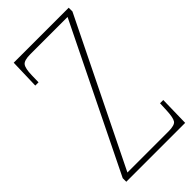

<svg xmlns="http://www.w3.org/2000/svg" viewBox="-224 -776 837 837"><g transform="rotate(-45 195.0 -357.0)"><path d="M24 0V-22L351 -689H122Q83 -689 72.5 -675Q62 -661 61 -620L60 -577H40L44 -714H383V-691L56 -25H309Q348 -25 357 -39Q366 -53 368 -93L370 -138H390L387 0Z"/></g></svg>

Font: Noto Serif Condensed Thin
Style: Regular
Weight: 100
Width: 3
Designer: Monotype Design Team
Foundry: Monotype Imaging Inc.
Version: Version 2.013; ttfautohint (v1.8.4.7-5d5b)